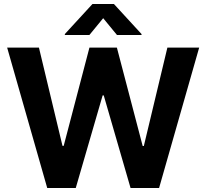

<svg xmlns="http://www.w3.org/2000/svg" viewBox="-20 -947 1039 967"><path d="M16 -707.2H176.1L294.7 -212.5H300.8L430.4 -707.2H568.7L698.6 -211.7H704.4L823 -707.2H983.1L781.2 0H637.6L502.5 -466.4H496.9L361.5 0H217.9ZM499.7 -855.4 430.2 -770.7H306.6V-775.5L445.7 -926.9H553.7L692.8 -775.5V-770.7H569.2Z"/></svg>

Font: Pretendard Variable
Style: Regular
Weight: 400
Designer: Base glyphs from Inter by Rasmus Andersson; Hangul glyphs from Noto Sans CJK(Source Han Sans) by Jang Soo-young and Kang
Foundry: Kil Hyung-jin
Version: Version 1.100;FEAKit 1.0